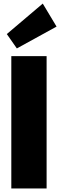

<svg xmlns="http://www.w3.org/2000/svg" viewBox="-20 -1068 340 1088"><path d="M244.1 0H44.1V-750H244.1ZM18.6 -875 222.3 -1047.7 300.5 -917.3 75.5 -793.6Z"/></svg>

Font: Spartan MB Black
Style: Regular
Weight: 900
Designer: Matt Bailey, Mirko Velimirovic
Foundry: Matt Bailey
Version: Version 1.005